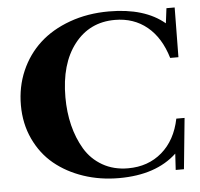

<svg xmlns="http://www.w3.org/2000/svg" viewBox="-50 -728 827 793"><g transform="rotate(-5 363.0 -331.5)"><path d="M412.6 13.2Q334 13.2 265.1 -10Q196.3 -33.2 145 -75.4Q93.8 -117.7 64 -181.4Q34.2 -245.1 34.2 -321.8Q34.2 -397.9 62.5 -463.4Q90.8 -528.8 141.8 -575.7Q192.9 -622.6 267.1 -649.4Q341.3 -676.3 429.7 -676.3Q577.6 -676.3 660.2 -606.9L668 -668.9H702.1L699.7 -462.9H665.5Q640.1 -548.3 584.7 -593.8Q529.3 -639.2 451.2 -639.2Q346.2 -639.2 283.2 -558.1Q220.2 -477.1 220.2 -338.4Q220.2 -276.9 233.6 -222.2Q247.1 -167.5 273.9 -122.3Q300.8 -77.1 346.9 -50.5Q393.1 -23.9 453.1 -23.9Q536.1 -23.9 593.5 -73.2Q650.9 -122.6 668.9 -210.9H703.1L682.1 0H647.9L651.9 -67.4Q565.9 13.2 412.6 13.2Z"/></g></svg>

Font: Elstob 10pt
Style: Bold
Weight: 700
Designer: Peter S. Baker
Version: Version 1.015